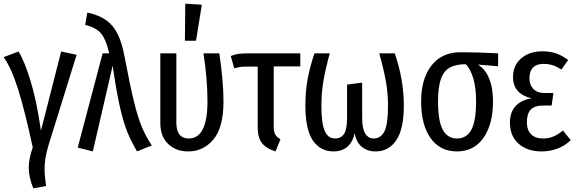

<svg xmlns="http://www.w3.org/2000/svg" viewBox="-25 -820 3166 1055"><path d="M200 -102 311 -537 396 -519 241 -20Q220 49 220 109Q220 146 228 202L158 215Q133 155 133 102Q133 52 155 -10Q111 -214 74 -331Q37 -448 -5 -506L77 -537Q110 -484 143.5 -373.5Q177 -263 200 -102Z M661 -501Q690 -347 712 -258Q734 -169 756 -118.5Q778 -68 809 -21L728 12Q696 -42 674.5 -95Q653 -148 633.5 -234Q614 -320 594 -459L485 12L402 -9L539 -527H575Q559 -600 531.5 -634.5Q504 -669 443 -683L455 -751Q519 -737 558.5 -709Q598 -681 622 -632Q646 -583 661 -501Z M1203 -262Q1203 -119 1147.5 -53.5Q1092 12 1009 12Q942 12 899 -29Q856 -70 856 -143V-527H944V-147Q944 -59 1012 -59Q1115 -59 1115 -263Q1115 -385 1093 -527H1180Q1203 -373 1203 -262ZM993 -800 1084 -794 1052 -596H991Z M1479 -455V-129Q1479 -98 1487 -82Q1495 -66 1516 -55L1489 12Q1437 -4 1414 -34.5Q1391 -65 1391 -119V-454H1330Q1307 -454 1294.5 -452Q1282 -450 1262 -445L1243 -512Q1264 -521 1284.5 -524Q1305 -527 1349 -527H1625V-455Z M2194 -239Q2194 -111 2152.5 -49.5Q2111 12 2039 12Q1992 12 1961.5 -14.5Q1931 -41 1924 -89Q1914 -40 1884 -14Q1854 12 1807 12Q1735 12 1694 -48.5Q1653 -109 1653 -239Q1653 -323 1666.5 -391.5Q1680 -460 1703 -527H1787Q1763 -440 1752 -374Q1741 -308 1741 -238Q1741 -143 1759 -101Q1777 -59 1817 -59Q1848 -59 1865 -83.5Q1882 -108 1882 -171V-355L1965 -366V-171Q1965 -113 1982 -86Q1999 -59 2029 -59Q2067 -59 2087 -97.5Q2107 -136 2107 -240Q2107 -307 2095.5 -372Q2084 -437 2059 -527H2144Q2194 -383 2194 -239Z M2712 -456 2600 -465Q2639 -444 2661.5 -391.5Q2684 -339 2684 -264Q2684 -137 2631.5 -62.5Q2579 12 2486 12Q2393 12 2341 -61Q2289 -134 2289 -263Q2289 -386 2345.5 -459.5Q2402 -533 2507 -533Q2592 -533 2712 -527ZM2591 -264Q2591 -338 2575.5 -389.5Q2560 -441 2535 -467H2533Q2477 -467 2444 -447Q2411 -427 2396.5 -382.5Q2382 -338 2382 -263Q2382 -155 2408 -107Q2434 -59 2486 -59Q2539 -59 2565 -107Q2591 -155 2591 -264Z M3097 -490 3060 -438Q3035 -454 3012 -461.5Q2989 -469 2961 -469Q2924 -469 2904 -449Q2884 -429 2884 -390Q2884 -354 2905.5 -331.5Q2927 -309 2964 -309H3016L3006 -240H2959Q2912 -240 2891 -217.5Q2870 -195 2870 -147Q2870 -106 2893 -82.5Q2916 -59 2959 -59Q2990 -59 3016 -70Q3042 -81 3068 -103L3111 -50Q3081 -20 3039.5 -4Q2998 12 2951 12Q2873 12 2825 -30Q2777 -72 2777 -146Q2777 -258 2895 -280Q2847 -291 2820.5 -320Q2794 -349 2794 -397Q2794 -461 2839 -499.5Q2884 -538 2955 -538Q2999 -538 3032.5 -526Q3066 -514 3097 -490Z"/></svg>

Font: Fira Sans Extra Condensed
Style: Regular
Weight: 400
Width: 1
Designer: Carrois Corporate & Edenspiekermann AG
Foundry: Carrois Corporate GbR & Edenspiekermann AG
Version: Version 4.203